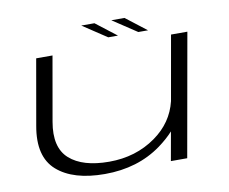

<svg xmlns="http://www.w3.org/2000/svg" viewBox="-78 -799 1077 903"><g transform="rotate(-10 461.0 -347.5)"><path d="M668.5 0 693 -137.5Q664.5 -106 623.5 -76Q510.5 6 353 6Q202 6 125 -61.8Q48 -129.5 73.5 -272.5L128.5 -586H206.5L152.5 -278.5Q131.5 -159 194 -103.2Q256.5 -47.5 383 -47.5Q510.5 -47.5 606 -115.5Q694 -178 718 -277.5L772.5 -586H850.5L746.5 0ZM623 -624.5 507.5 -701H570.5L669.5 -624.5ZM479.5 -624.5 364 -701H427L526 -624.5Z"/></g></svg>

Font: Anybody UltraExpanded Light
Style: Italic
Weight: 300
Width: 9
Italic angle: -10°
Designer: Tyler Finck
Foundry: Etcetera Type Company
Version: Version 1.010; ttfautohint (v1.8.3) -l 8 -r 50 -G 200 -x 14 